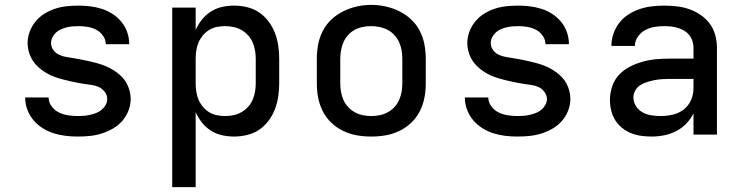

<svg xmlns="http://www.w3.org/2000/svg" viewBox="-20 -551 3040 786"><path d="M298 8Q273 8 248 5Q223 2 199.5 -5.5Q176 -13 154.5 -26.5Q133 -40 117 -59Q101 -78 92 -102Q83 -126 83 -151Q83 -151 83 -151.5Q83 -152 83 -152H179Q179 -132 191.5 -115.5Q204 -99 221.5 -90.5Q239 -82 259 -79Q279 -76 298 -76Q311 -76 324 -77Q337 -78 349.5 -81Q362 -84 374 -88.5Q386 -93 396 -101.5Q406 -110 412.5 -121.5Q419 -133 419 -146Q419 -161 409 -174.5Q399 -188 385 -194.5Q371 -201 355.5 -203Q340 -205 324.5 -207.5Q309 -210 293.5 -213Q278 -216 263 -219.5Q248 -223 233 -227Q218 -231 203 -236.5Q188 -242 174.5 -249.5Q161 -257 148.5 -266.5Q136 -276 125.5 -288Q115 -300 108 -313.5Q101 -327 97 -342.5Q93 -358 93 -374Q93 -398 101.5 -421Q110 -444 125.5 -463Q141 -482 162 -495Q183 -508 206 -515.5Q229 -523 253 -525.5Q277 -528 302 -528Q326 -528 350 -525Q374 -522 397.5 -514.5Q421 -507 441.5 -493.5Q462 -480 477.5 -461Q493 -442 501 -418.5Q509 -395 509 -371Q509 -371 509 -371Q509 -371 509 -370Q509 -370 509 -370Q509 -370 509 -370H413Q413 -389 401.5 -405Q390 -421 373.5 -429.5Q357 -438 338.5 -441Q320 -444 302 -444Q289 -444 277 -443Q265 -442 253 -439Q241 -436 229.5 -431Q218 -426 209 -417.5Q200 -409 194.5 -398Q189 -387 189 -375Q189 -359 198.5 -346Q208 -333 222.5 -326.5Q237 -320 252.5 -317.5Q268 -315 283.5 -312.5Q299 -310 314 -307Q329 -304 344.5 -300.5Q360 -297 375 -293Q390 -289 404.5 -283.5Q419 -278 433 -270.5Q447 -263 459.5 -253.5Q472 -244 482.5 -232.5Q493 -221 500 -207Q507 -193 511 -177.5Q515 -162 515 -147Q515 -122 506 -98.5Q497 -75 480.5 -56Q464 -37 442 -24.5Q420 -12 396.5 -4.5Q373 3 348 5.5Q323 8 298 8Z M685 215V-520H781V-428Q791 -451 806.5 -470.5Q822 -490 843 -503.5Q864 -517 888.5 -522.5Q913 -528 938 -528Q965 -528 992 -521.5Q1019 -515 1041 -500Q1063 -485 1079.5 -463Q1096 -441 1105.5 -416Q1115 -391 1119 -364Q1123 -337 1123 -310V-210Q1123 -183 1119 -156Q1115 -129 1105.5 -104Q1096 -79 1079.5 -57Q1063 -35 1041 -20Q1019 -5 992 1.5Q965 8 938 8Q913 8 888.5 2.5Q864 -3 843 -16.5Q822 -30 806.5 -49.5Q791 -69 781 -92V215ZM901 -76Q918 -76 935.5 -79.5Q953 -83 968 -91.5Q983 -100 995 -113Q1007 -126 1014 -142Q1021 -158 1024 -175.5Q1027 -193 1027 -210V-310Q1027 -327 1024 -344.5Q1021 -362 1014 -378Q1007 -394 995 -407Q983 -420 968 -428.5Q953 -437 935.5 -440.5Q918 -444 901 -444Q884 -444 867 -440.5Q850 -437 835.5 -428Q821 -419 810 -405.5Q799 -392 792.5 -376.5Q786 -361 783.5 -344Q781 -327 781 -310V-210Q781 -193 783.5 -176Q786 -159 792.5 -143.5Q799 -128 810 -114.5Q821 -101 835.5 -92Q850 -83 867 -79.5Q884 -76 901 -76Z M1500 8Q1470 8 1441 3Q1412 -2 1385 -15Q1358 -28 1336.5 -48.5Q1315 -69 1301.5 -95.5Q1288 -122 1282.5 -151Q1277 -180 1277 -210V-310Q1277 -340 1282.5 -369Q1288 -398 1301.5 -424.5Q1315 -451 1337 -471.5Q1359 -492 1385.5 -505Q1412 -518 1441 -524.5Q1470 -531 1500 -531Q1530 -531 1559 -524.5Q1588 -518 1614.5 -505Q1641 -492 1663 -471.5Q1685 -451 1698.5 -424.5Q1712 -398 1717.5 -369Q1723 -340 1723 -310V-210Q1723 -180 1717.5 -151Q1712 -122 1698.5 -95.5Q1685 -69 1663.5 -48.5Q1642 -28 1615 -15Q1588 -2 1559 3Q1530 8 1500 8ZM1500 -76Q1518 -76 1535 -79.5Q1552 -83 1567.5 -91.5Q1583 -100 1595 -113Q1607 -126 1614 -142Q1621 -158 1624 -175Q1627 -192 1627 -210V-310Q1627 -328 1624 -345.5Q1621 -363 1613.5 -379Q1606 -395 1594 -408Q1582 -421 1566.5 -429Q1551 -437 1533.5 -440.5Q1516 -444 1498 -444Q1481 -444 1464 -440.5Q1447 -437 1431.5 -428.5Q1416 -420 1404.5 -407Q1393 -394 1386 -378Q1379 -362 1376 -344.5Q1373 -327 1373 -310V-210Q1373 -192 1376 -175Q1379 -158 1386 -142Q1393 -126 1405 -113Q1417 -100 1432.5 -91.5Q1448 -83 1465 -79.5Q1482 -76 1500 -76Z M2098 8Q2073 8 2048 5Q2023 2 1999.5 -5.5Q1976 -13 1954.5 -26.5Q1933 -40 1917 -59Q1901 -78 1892 -102Q1883 -126 1883 -151Q1883 -151 1883 -151.5Q1883 -152 1883 -152H1979Q1979 -132 1991.5 -115.5Q2004 -99 2021.5 -90.5Q2039 -82 2059 -79Q2079 -76 2098 -76Q2111 -76 2124 -77Q2137 -78 2149.5 -81Q2162 -84 2174 -88.5Q2186 -93 2196 -101.5Q2206 -110 2212.5 -121.5Q2219 -133 2219 -146Q2219 -161 2209 -174.5Q2199 -188 2185 -194.5Q2171 -201 2155.5 -203Q2140 -205 2124.5 -207.5Q2109 -210 2093.5 -213Q2078 -216 2063 -219.5Q2048 -223 2033 -227Q2018 -231 2003 -236.5Q1988 -242 1974.5 -249.5Q1961 -257 1948.5 -266.5Q1936 -276 1925.5 -288Q1915 -300 1908 -313.5Q1901 -327 1897 -342.5Q1893 -358 1893 -374Q1893 -398 1901.5 -421Q1910 -444 1925.5 -463Q1941 -482 1962 -495Q1983 -508 2006 -515.5Q2029 -523 2053 -525.5Q2077 -528 2102 -528Q2126 -528 2150 -525Q2174 -522 2197.5 -514.5Q2221 -507 2241.5 -493.5Q2262 -480 2277.5 -461Q2293 -442 2301 -418.5Q2309 -395 2309 -371Q2309 -371 2309 -371Q2309 -371 2309 -370Q2309 -370 2309 -370Q2309 -370 2309 -370H2213Q2213 -389 2201.5 -405Q2190 -421 2173.5 -429.5Q2157 -438 2138.5 -441Q2120 -444 2102 -444Q2089 -444 2077 -443Q2065 -442 2053 -439Q2041 -436 2029.5 -431Q2018 -426 2009 -417.5Q2000 -409 1994.5 -398Q1989 -387 1989 -375Q1989 -359 1998.5 -346Q2008 -333 2022.5 -326.5Q2037 -320 2052.5 -317.5Q2068 -315 2083.5 -312.5Q2099 -310 2114 -307Q2129 -304 2144.5 -300.5Q2160 -297 2175 -293Q2190 -289 2204.5 -283.5Q2219 -278 2233 -270.5Q2247 -263 2259.5 -253.5Q2272 -244 2282.5 -232.5Q2293 -221 2300 -207Q2307 -193 2311 -177.5Q2315 -162 2315 -147Q2315 -122 2306 -98.5Q2297 -75 2280.5 -56Q2264 -37 2242 -24.5Q2220 -12 2196.5 -4.5Q2173 3 2148 5.5Q2123 8 2098 8Z M2647 8Q2626 8 2604.5 5Q2583 2 2563 -6Q2543 -14 2526 -28Q2509 -42 2498 -60Q2487 -78 2482 -99Q2477 -120 2477 -142Q2477 -170 2486 -197Q2495 -224 2514 -244.5Q2533 -265 2558.5 -278Q2584 -291 2611 -298.5Q2638 -306 2665.5 -308.5Q2693 -311 2721 -311H2819V-356Q2819 -370 2814.5 -383.5Q2810 -397 2801 -408Q2792 -419 2780 -426Q2768 -433 2754.5 -437Q2741 -441 2727 -442.5Q2713 -444 2699 -444Q2678 -444 2658 -440.5Q2638 -437 2620.5 -427.5Q2603 -418 2591 -400.5Q2579 -383 2579 -363Q2579 -363 2579 -363Q2579 -363 2579 -363H2483Q2483 -363 2483 -363Q2483 -363 2483 -364Q2483 -389 2491.5 -413.5Q2500 -438 2515.5 -458Q2531 -478 2553 -492Q2575 -506 2599 -514Q2623 -522 2648 -525Q2673 -528 2699 -528Q2725 -528 2751 -525Q2777 -522 2801.5 -513.5Q2826 -505 2848 -490Q2870 -475 2885.5 -454Q2901 -433 2908 -407.5Q2915 -382 2915 -356V0H2819V-87Q2807 -63 2789 -44.5Q2771 -26 2747.5 -14Q2724 -2 2698.5 3Q2673 8 2647 8ZM2684 -76Q2709 -76 2733.5 -81.5Q2758 -87 2778 -102Q2798 -117 2808.5 -140.5Q2819 -164 2819 -189V-228H2721Q2706 -228 2690.5 -227Q2675 -226 2660 -223Q2645 -220 2630 -215.5Q2615 -211 2602 -203Q2589 -195 2581 -181Q2573 -167 2573 -152Q2573 -133 2583.5 -116.5Q2594 -100 2610.5 -91Q2627 -82 2646 -79Q2665 -76 2684 -76Z"/></svg>

Font: Zed Mono Medium Extended
Style: Regular
Weight: 500
Width: 7
Monospace: yes
Designer: Belleve Invis
Foundry: Belleve Invis
Version: Version 1.0.0; ttfautohint (v1.8.4)